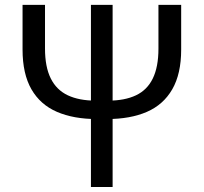

<svg xmlns="http://www.w3.org/2000/svg" viewBox="-20 -753 820 773"><path d="M369.7 -273.7Q276.5 -273.7 209.4 -302.6Q142.2 -331.6 106.5 -393.6Q70.8 -455.7 70.8 -553.5V-733.4H161.2V-557.4Q161.2 -483.8 184.3 -437.3Q207.4 -390.8 253 -369.3Q298.5 -347.8 365.8 -347.8H415Q482.3 -347.8 527.5 -369.3Q572.8 -390.8 595.3 -437.3Q617.9 -483.8 617.9 -557.4V-733.4H709.4V-553.5Q709.4 -455.7 673.6 -393.6Q637.9 -331.6 571.3 -302.6Q504.7 -273.7 411.1 -273.7ZM346.1 0V-733.4H433.4V0Z"/></svg>

Font: Noto Sans TC
Style: Regular
Weight: 100
Designer: Ryoko NISHIZUKA 西塚涼子 (kana, bopomofo & ideographs); Paul D. Hunt (Latin, Greek & Cyrillic); Sandoll Communications 산돌커뮤니
Foundry: Adobe
Version: Version 2.004;hotconv 1.0.118;makeotfexe 2.5.65603